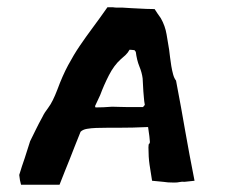

<svg xmlns="http://www.w3.org/2000/svg" viewBox="-20 -509 620 529"><path d="M516 -11Q508 -51 502 -83.5Q496 -116 490.5 -147Q485 -178 479 -212Q473 -246 465 -287Q460 -293 457 -304Q454 -315 452 -327Q450 -339 448.5 -351.5Q447 -364 446 -372Q443 -390 439 -414Q435 -438 423 -459Q420 -463 413.5 -472.5Q407 -482 406 -484Q393 -484 383 -484.5Q373 -485 363 -485.5Q353 -486 342.5 -486.5Q332 -487 318 -488Q308 -488 302.5 -488Q297 -488 291 -489Q287 -489 283 -489H276Q255 -459 236 -433.5Q217 -408 200 -383Q183 -358 167.5 -329Q152 -300 138 -262Q125 -228 113.5 -213Q102 -198 97 -187Q86 -167 79.5 -153.5Q73 -140 63 -120L48 -73Q44 -62 40.5 -51Q37 -40 33 -27Q34 -18 35 -12.5Q36 -7 38 0H144Q152 -21 159 -38Q166 -55 172.5 -71.5Q179 -88 186 -106Q193 -124 202 -146Q208 -152 219.5 -154Q231 -156 245 -156.5Q259 -157 274.5 -157Q290 -157 303 -157Q324 -157 345.5 -157.5Q367 -158 388 -159Q390 -146 391.5 -134Q393 -122 393 -118Q393 -114 391 -113Q389 -112 389 -103Q389 -76 392 -55.5Q395 -35 399 -11L430 -8Q436 -7 443 -6.5Q450 -6 460 -6Q469 -6 475.5 -7.5Q482 -9 488 -8ZM379 -220 374 -214H331Q319 -214 307.5 -214.5Q296 -215 289 -215Q264 -213 243 -213Q243 -214 242.5 -214.5Q242 -215 242 -216V-217L256 -247Q266 -274 280 -301.5Q294 -329 313 -346Q319 -351 325.5 -357Q332 -363 337 -372Q341 -372 344 -371.5Q347 -371 348 -371H351V-370Q351 -368 354 -367Q357 -343 364 -326Q371 -309 373 -293L375 -257Q376 -248 376.5 -239.5Q377 -231 379 -220Z"/></svg>

Font: Dokdo
Style: Regular
Weight: 400
Version: Version 2.00